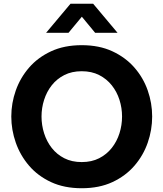

<svg xmlns="http://www.w3.org/2000/svg" viewBox="-20 -990 868 1020"><path d="M414.2 10Q321.4 10 251.4 -22.5Q181.4 -55 134.6 -109.5Q87.8 -164 63.9 -232Q40 -300 40 -371Q40 -442 63.9 -509.5Q87.8 -577 134.6 -631Q181.4 -685 251.4 -717.5Q321.4 -750 414.2 -750Q507 -750 577 -717.5Q647 -685 694.1 -631Q741.2 -577 764.8 -509.5Q788.4 -442 788.4 -371Q788.4 -300 764.8 -232Q741.2 -164 694.1 -109.5Q647 -55 577 -22.5Q507 10 414.2 10ZM414.2 -129Q467 -129 506.9 -149.4Q546.8 -169.8 573.9 -204.2Q601 -238.6 614.7 -281.9Q628.4 -325.2 628.4 -371Q628.4 -416.4 614.7 -459.5Q601 -502.6 573.9 -536.7Q546.8 -570.8 506.9 -591.2Q467 -611.6 414.2 -611.6Q361.4 -611.6 321.5 -591.2Q281.6 -570.8 254.8 -536.7Q228 -502.6 214.3 -459.5Q200.6 -416.4 200.6 -371Q200.6 -325.2 214.3 -281.9Q228 -238.6 254.8 -204.2Q281.6 -169.8 321.5 -149.4Q361.4 -129 414.2 -129ZM344 -815.8H225L354.4 -970H475L604.4 -815.8H485.4L414.8 -901.2Z"/></svg>

Font: Be Vietnam Pro Variable Thin
Style: Regular
Weight: 100
Designer: Lam Bao, Tony Le, Vietanh Nguyen
Foundry: Yellow Type Foundry
Version: Version 1.002